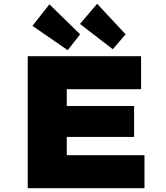

<svg xmlns="http://www.w3.org/2000/svg" viewBox="-20 -998 881 1018"><path d="M127 0V-700H728V-525H334V-175H746V0ZM236 -272V-436H691V-272ZM578 -737 404 -871 495 -978 646 -816ZM339 -732 152 -861 242 -975 405 -816Z"/></svg>

Font: Lexend Giga Black
Style: Regular
Weight: 900
Designer: Bonnie Shaver-Troup, Thomas Jockin
Foundry: Lexend
Version: Version 1.007